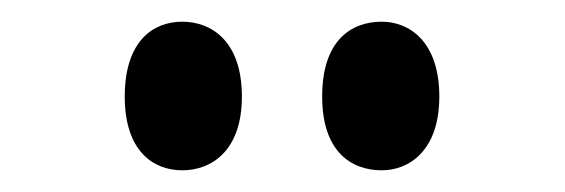

<svg xmlns="http://www.w3.org/2000/svg" viewBox="-20 -778 521 177"><path d="M332 -621C357 -621 385 -639 385 -689C385 -740 357 -758 332 -758C303 -758 277 -740 277 -689C277 -639 303 -621 332 -621ZM148 -621C175 -621 203 -639 203 -689C203 -740 175 -758 148 -758C121 -758 95 -740 95 -689C95 -639 121 -621 148 -621Z"/></svg>

Font: Noto Serif Display ExtraCondensed Black
Style: Regular
Weight: 900
Width: 2
Designer: Monotype Design Team
Foundry: Monotype Imaging Inc.
Version: Version 2.009